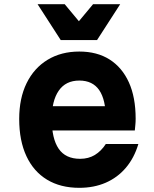

<svg xmlns="http://www.w3.org/2000/svg" viewBox="-20 -881 740 920"><path d="M199 -372H540L487 -312Q487 -403 455.5 -449Q424 -495 360 -495Q295 -495 261.5 -446.5Q228 -398 228 -311Q228 -217 261 -168.5Q294 -120 364 -120Q404 -120 434.5 -138.5Q465 -157 487 -191H643Q623 -124 583 -77Q543 -30 486.5 -5.5Q430 19 360 19Q270 19 205.5 -20Q141 -59 106.5 -133Q72 -207 72 -311Q72 -410 107.5 -482.5Q143 -555 208 -594.5Q273 -634 360 -634Q445 -634 505 -596Q565 -558 597.5 -486.5Q630 -415 630 -312Q630 -296 628.5 -282Q627 -268 626 -256H199ZM556 -861 445 -689H271L160 -861H290L404 -724H312L426 -861Z"/></svg>

Font: Martian Mono
Style: Bold
Weight: 700
Designer: Roman Shamin
Foundry: Evil Martians
Version: Version 1.000